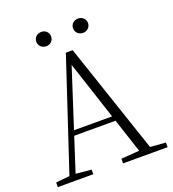

<svg xmlns="http://www.w3.org/2000/svg" viewBox="-157 -1015 1022 1134"><g transform="rotate(-20 353.5 -447.5)"><path d="M232 -805C257 -805 278 -823 278 -850C278 -878 257 -895 232 -895C207 -895 185 -878 185 -850C185 -823 207 -805 232 -805ZM463 -805C487 -805 510 -823 510 -850C510 -878 487 -895 463 -895C438 -895 416 -878 416 -850C416 -823 438 -805 463 -805ZM11 0H234V-29L126 -39H109L11 -29ZM85 0H124L340 -668L344 -682H324L548 0H616L370 -730H327ZM192 -252H495L493 -283H194ZM421 0H701V-29L574 -39H554L421 -29Z"/></g></svg>

Font: Source Han Serif TW VF
Style: Regular
Weight: 250
Designer: Ryoko NISHIZUKA 西塚涼子 (kana & ideographs); Frank Grießhammer (Latin, Greek & Cyrillic); Wenlong ZHANG 张文龙 (bopomofo); San
Foundry: Adobe
Version: Version 2.002;hotconv 1.1.0;makeotfexe 2.6.0